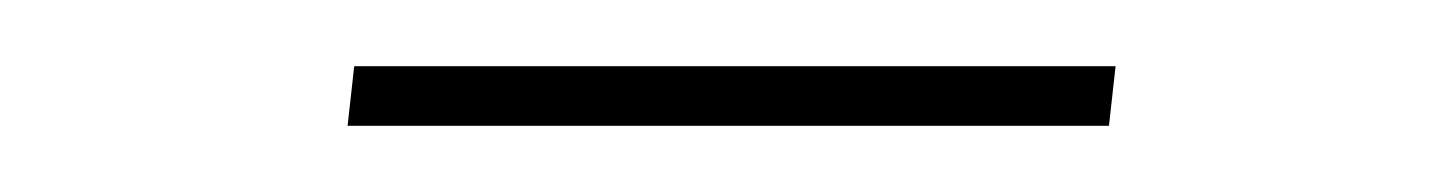

<svg xmlns="http://www.w3.org/2000/svg" viewBox="-20 -529 439 58"><path d="M85 -491H315L317 -509H87Z"/></svg>

Font: Josefin Slab Thin ExtraLight
Style: Italic
Weight: 250
Italic angle: -12°
Version: Version 2.000